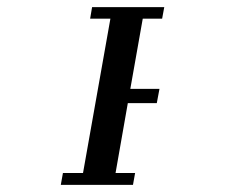

<svg xmlns="http://www.w3.org/2000/svg" viewBox="-20 -520 640 540"><path d="M442 -500 436 -467.5H381.5L346.5 -270H428.5L421 -230H339.5L305 -33.5H360L354 0H151L157 -33.5H213.5L290.5 -467.5H233.5L239 -500Z"/></svg>

Font: JuliaMono SemiBold
Style: Italic
Weight: 600
Italic angle: -9°
Monospace: yes
Designer: cormullion
Foundry: corm
Version: Version 0.056; ttfautohint (v1.8.4)